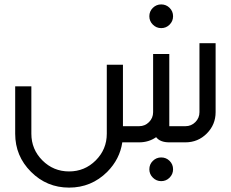

<svg xmlns="http://www.w3.org/2000/svg" viewBox="-20 -645 1046 870"><path d="M293 205.1Q191.9 205.1 120.4 133.5Q48.8 62 48.8 -39.1V-253.9H122.1V-39.1Q122.1 31.7 172.1 81.8Q222.2 131.8 293 131.8Q363.8 131.8 413.8 81.8Q463.9 31.7 463.9 -39.1V-351.6H537.1V-73.2H610.4Q636.7 -73.2 655.3 -91.8Q673.8 -110.4 673.8 -136.7V-400.4H747.1V-73.2H820.3Q846.7 -73.2 865.2 -91.8Q883.8 -110.4 883.8 -136.7V-449.2H957V-136.7Q957 -80.1 917 -40Q877 0 820.3 0H747.1Q705.6 0 687.5 -23.4Q653.8 0 610.4 0H534.2Q522.9 76.2 465.8 133.8Q394 205.1 293 205.1ZM710.4 -517.6Q688.5 -517.6 672.6 -533.4Q656.7 -549.3 656.7 -571.3Q656.7 -593.8 672.6 -609.4Q688.5 -625 710.4 -625Q732.9 -625 748.5 -609.4Q764.2 -593.8 764.2 -571.3Q764.2 -549.3 748.5 -533.4Q732.9 -517.6 710.4 -517.6ZM710.4 175.8Q688.5 175.8 672.6 159.9Q656.7 144 656.7 122.1Q656.7 99.6 672.6 84Q688.5 68.4 710.4 68.4Q732.9 68.4 748.5 84Q764.2 99.6 764.2 122.1Q764.2 144 748.5 159.9Q732.9 175.8 710.4 175.8Z"/></svg>

Font: Catrinity
Style: Regular
Weight: 400
Designer: Alexander Lange
Foundry: High-Logic / Made with FontCreator
Version: Version 2.090;May 20, 2024;FontCreator 15.0.0.2974 64-bit